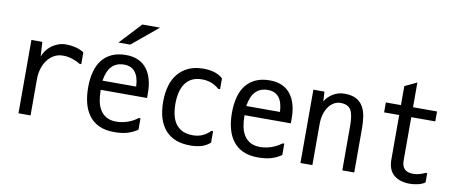

<svg xmlns="http://www.w3.org/2000/svg" viewBox="-66 -1040 3133 1315"><g transform="rotate(10 1500.0 -382.5)"><path d="M179 -526 185 -425Q191 -443 204.5 -463Q218 -483 238.5 -499.5Q259 -516 285.5 -526.5Q312 -537 344 -537Q377 -537 409.5 -529Q442 -521 468 -504V-422H456Q433 -437 401 -447.5Q369 -458 337 -458Q301 -458 273.5 -442.5Q246 -427 226.5 -400.5Q207 -374 197 -340Q187 -306 187 -269V-16H103V-526Z M631 -336H865V-339Q858 -470 758 -470Q651 -470 631 -337ZM761 -537Q810 -537 846.5 -520Q883 -503 906 -472.5Q929 -442 940.5 -400Q952 -358 952 -309V-272H630V-267Q630 -227 637 -192.5Q644 -158 660.5 -132Q677 -106 704 -91Q731 -76 772 -76Q809 -76 847.5 -88.5Q886 -101 920 -127H932V-48Q898 -25 860.5 -14Q823 -3 769 -3Q709 -3 666 -22.5Q623 -42 595.5 -78Q568 -114 555 -163.5Q542 -213 542 -273Q542 -334 555 -383Q568 -432 595 -466Q622 -500 663 -518.5Q704 -537 761 -537ZM833 -762H956L775 -612H693Z M1437 -127V-47Q1407 -21 1372.5 -12Q1338 -3 1299 -3Q1184 -3 1124.5 -71Q1065 -139 1065 -267Q1065 -328 1079.5 -378Q1094 -428 1123.5 -463Q1153 -498 1196.5 -517.5Q1240 -537 1298 -537Q1337 -537 1370.5 -528Q1404 -519 1434 -494V-418H1422Q1393 -442 1364.5 -452.5Q1336 -463 1301 -463Q1259 -463 1230 -447.5Q1201 -432 1183.5 -405.5Q1166 -379 1158 -343.5Q1150 -308 1150 -268Q1150 -226 1158 -190.5Q1166 -155 1184 -129.5Q1202 -104 1231.5 -89.5Q1261 -75 1305 -75Q1376 -75 1425 -127Z M1631 -336H1865V-339Q1858 -470 1758 -470Q1651 -470 1631 -337ZM1761 -537Q1810 -537 1846.5 -520Q1883 -503 1906 -472.5Q1929 -442 1940.5 -400Q1952 -358 1952 -309V-272H1630V-267Q1630 -227 1637 -192.5Q1644 -158 1660.5 -132Q1677 -106 1704 -91Q1731 -76 1772 -76Q1809 -76 1847.5 -88.5Q1886 -101 1920 -127H1932V-48Q1898 -25 1860.5 -14Q1823 -3 1769 -3Q1709 -3 1666 -22.5Q1623 -42 1595.5 -78Q1568 -114 1555 -163.5Q1542 -213 1542 -273Q1542 -334 1555 -383Q1568 -432 1595 -466Q1622 -500 1663 -518.5Q1704 -537 1761 -537Z M2438 -16H2355V-324Q2355 -405 2335 -437Q2315 -469 2263 -469Q2239 -469 2217.5 -456.5Q2196 -444 2180.5 -422Q2165 -400 2156 -369Q2147 -338 2147 -301V-16H2064V-526H2141L2145 -458Q2162 -490 2198.5 -513Q2235 -536 2280 -536Q2329 -536 2359.5 -520Q2390 -504 2407.5 -475.5Q2425 -447 2431.5 -408Q2438 -369 2438 -322Z M2931 -98V-34Q2911 -19 2881 -12.5Q2851 -6 2825 -6Q2755 -6 2714 -41Q2673 -76 2673 -148V-457H2568V-526H2673V-658L2757 -698V-526H2924V-457H2757V-156Q2757 -77 2835 -77Q2859 -77 2880.5 -83Q2902 -89 2919 -98Z"/></g></svg>

Font: D2Coding
Style: Regular
Weight: 400
Monospace: yes
Designer: Yong-Rak Park; Jeong-Hwan Yoon; Sang-Min Lee;
Foundry: NHN Corporation
Version: Version 1.3.2; Build 20180524